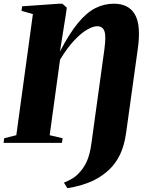

<svg xmlns="http://www.w3.org/2000/svg" viewBox="-38 -771 770 1036"><path d="M325.5 244.5 307 214.5Q325 207.5 346 196Q367 184.5 385 166Q415 135.5 431.2 98Q447.5 60.5 455 4.5L525.5 -506.5Q535 -577.5 525.2 -603.5Q515.5 -629.5 486.5 -629.5Q464.5 -629.5 432.8 -611.5Q401 -593.5 363.2 -553.8Q325.5 -514 286 -449L230 -41.5L300 -25L296 0H-18.5L-15.5 -25L50 -41.5L139.5 -695L78 -712.5L81.5 -737L281 -751H298.5L322.5 -729.5L317 -691L285.5 -493Q336.5 -591 383 -647.2Q429.5 -703.5 476.8 -727.2Q524 -751 576 -751Q656.5 -751 690 -693Q723.5 -635 705.5 -507.5L642.5 -54.5Q633 15 609.2 63.8Q585.5 112.5 550 145.5Q514.5 178.5 470 201Q441 215.5 402 227.2Q363 239 325.5 244.5Z"/></svg>

Font: Merriweather 120pt Black
Style: Italic
Weight: 900
Italic angle: -7.8°
Version: Version 2.101